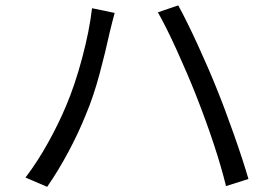

<svg xmlns="http://www.w3.org/2000/svg" viewBox="-20 -718 1040 728"><path d="M329 -686.8 414.8 -669Q409.2 -647.4 405.3 -633Q401.4 -618.6 396.6 -598Q379.4 -519 357 -435.8Q334.6 -352.6 305.8 -284Q278.2 -215 239.6 -142.7Q201 -70.4 158.8 -9.6L76.6 -44.8Q121.8 -104 162.2 -176.8Q202.6 -249.6 230.4 -316.2Q263.8 -394.4 291.5 -498.1Q319.2 -601.8 329 -686.8ZM578.6 -671.2 655.8 -697.6Q686.8 -641.4 728.6 -550.6Q770.4 -459.8 801.6 -382Q831.4 -308.8 866.6 -209Q901.8 -109.2 922 -39.4L837 -12.4Q801.4 -157.6 723.6 -356Q691.6 -436.8 650.6 -527Q609.6 -617.2 578.6 -671.2Z"/></svg>

Font: 寒蝉端黑体 Light
Style: Regular
Weight: 300
Designer: ChillDuanSans {Warren2060}; 
Source Han Sans {Ryoko NISHIZUKA 西塚涼子 (kana, bopomofo & ideographs); Paul D. Hunt (Latin, G
Foundry: ChillType&Adobe
Version: Version 1.300;Glyphs 3.3 (3306)